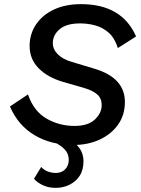

<svg xmlns="http://www.w3.org/2000/svg" viewBox="-20 -691 679 927"><path d="M335 9Q226 9 146.5 -38.5Q67 -86 28 -177L115 -235Q143 -154 204.5 -118.5Q266 -83 340 -83Q405 -83 438 -114Q471 -145 471 -184Q471 -216 449.5 -235Q428 -254 387 -266L283 -296Q209 -318 166 -362Q123 -406 123 -469Q123 -527 154 -573Q185 -619 240.5 -645Q296 -671 371 -671Q569 -671 637 -515L549 -459Q534 -507 505.5 -532.5Q477 -558 441 -568Q405 -578 367 -578Q301 -578 268 -550Q235 -522 235 -483Q235 -453 259 -429Q283 -405 324 -393L437 -359Q583 -315 583 -199Q583 -135 549.5 -88.5Q516 -42 460 -16.5Q404 9 335 9ZM239 -6 285 -29Q332 -13 357.5 16.5Q383 46 383 88Q383 130 364.5 158Q346 186 315.5 201Q285 216 249 216Q213 216 185.5 202.5Q158 189 144 172L179 115Q192 130 211 137Q230 144 249 144Q278 144 295 126Q312 108 312 81Q312 52 293.5 31.5Q275 11 239 -6Z"/></svg>

Font: Work Sans Medium
Style: Italic
Weight: 500
Italic angle: -13°
Designer: Wei Huang
Foundry: Wei Huang
Version: Version 2.012; ttfautohint (v1.8.3)